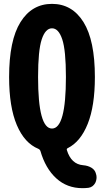

<svg xmlns="http://www.w3.org/2000/svg" viewBox="-20 -773 540 997"><path d="M177.7 -373Q177.7 -105.5 250 -105.5Q322.3 -105.5 322.3 -373Q322.3 -511.7 303.2 -568.8Q284.2 -626 250 -626Q215.8 -626 196.8 -568.8Q177.7 -511.7 177.7 -373ZM412.1 85Q436.5 86.9 455.1 98.1Q473.6 109.4 478.5 129.9Q481.4 138.7 481.4 147.5Q481.4 163.1 474.6 176.8Q462.9 198.2 440.4 202.1Q424.8 204.1 408.2 204.1Q328.1 204.1 272 152.8Q215.8 101.6 189.5 9.8Q186.5 2.9 179.7 0Q107.4 -29.3 67.4 -123.5Q27.3 -217.8 27.3 -373Q27.3 -563.5 86.4 -658.2Q145.5 -752.9 250 -752.9Q354.5 -752.9 413.6 -658.2Q472.7 -563.5 472.7 -373Q472.7 -222.7 435.5 -129.9Q398.4 -37.1 332 -3.9Q325.2 -1 327.1 5.9Q349.6 80.1 412.1 85Z"/></svg>

Font: Gen Jyuu Gothic Monospace Bold
Style: Bold
Weight: 700
Designer: [Source Han Sans]
Ryoko NISHIZUKA  (kana & ideographs); Paul D. Hunt (Latin, Greek & Cyrillic); Wenlong ZHANG  (bopomofo
Version: Version 1.002.20150607